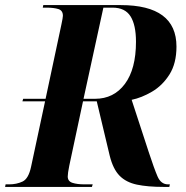

<svg xmlns="http://www.w3.org/2000/svg" viewBox="-50 -734 730 754"><path d="M-30 0 -28 -10H-14Q15 -10 38.5 -21Q62 -32 72 -79L127 -336H38L41 -346H129L191 -637Q197 -665 197 -672Q197 -693 179 -698.5Q161 -704 132 -704H118L120 -714H424Q643 -714 643 -551Q643 -485 615.5 -441.5Q588 -398 547 -374Q506 -350 467 -342L534 -137Q555 -73 568.5 -41.5Q582 -10 610 -10H617L615 0H592Q530 0 487.5 -9Q445 -18 419.5 -44Q394 -70 381 -122L330 -336H276L222 -83Q216 -53 216 -41Q216 -22 234.5 -16Q253 -10 282 -10H314L311 0ZM323 -346Q397 -346 440.5 -404.5Q484 -463 484 -570Q484 -636 462.5 -670Q441 -704 392 -704H356L278 -346Z"/></svg>

Font: Noto Serif Display SemiCondensed
Style: Bold Italic
Weight: 700
Width: 4
Italic angle: -12°
Designer: Monotype Design Team
Foundry: Monotype Imaging Inc.
Version: Version 2.009